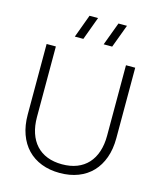

<svg xmlns="http://www.w3.org/2000/svg" viewBox="-138 -1050 972 1164"><g transform="rotate(15 348.0 -468.0)"><path d="M404.5 -807.5 458.5 -952.5H512L458 -807.5ZM223.5 -807.5 277 -952.5H330.5L277 -807.5ZM348 15Q284.5 15 233 -5Q181.5 -25 145.2 -62.8Q109 -100.5 89.5 -154.8Q70 -209 70 -277.5V-720H128V-277.5Q128 -221.5 142.8 -177.2Q157.5 -133 185.8 -102.2Q214 -71.5 255 -55.5Q296 -39.5 348 -39.5Q400.5 -39.5 441.2 -55.5Q482 -71.5 510.2 -102.2Q538.5 -133 553.2 -177.2Q568 -221.5 568 -277.5V-720H626V-277.5Q626 -209 606.5 -154.8Q587 -100.5 551 -62.8Q515 -25 463.5 -5Q412 15 348 15Z"/></g></svg>

Font: Vela Sans Light
Style: Regular
Weight: 300
Designer: Principal design: Mikhail Sharanda - project Manrope.
Design modification: Ravid Balaliev
Foundry: Mikhail Sharanda
Version: Version 1.001